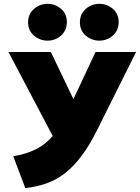

<svg xmlns="http://www.w3.org/2000/svg" viewBox="-20 -973 734 1008"><path d="M113 14.5 49.5 -152.5Q119.5 -164.5 170 -190.2Q220.5 -216 259 -261.5Q297.5 -307 330.5 -378L481.5 -700H694.5L491.5 -293.5Q452 -213.5 410.5 -157.5Q369 -101.5 323.8 -65.8Q278.5 -30 226.5 -11.2Q174.5 7.5 113 14.5ZM295.5 -185.5 24.5 -700H247L420 -339ZM230 -759.5Q190.5 -759.5 159 -785.5Q127.5 -811.5 127.5 -856.5Q127.5 -886 142 -907.5Q156.5 -929 179.8 -941Q203 -953 230 -953Q269 -953 300 -927Q331 -901 331 -856.5Q331 -826.5 316.5 -804.8Q302 -783 278.8 -771.2Q255.5 -759.5 230 -759.5ZM501.5 -759.5Q462.5 -759.5 431 -785.5Q399.5 -811.5 399.5 -856.5Q399.5 -886 414 -907.5Q428.5 -929 451.8 -941Q475 -953 501.5 -953Q541 -953 572 -927Q603 -901 603 -856.5Q603 -826.5 588.5 -804.8Q574 -783 550.8 -771.2Q527.5 -759.5 501.5 -759.5Z"/></svg>

Font: Geologica Roman ExtraBold
Style: Regular
Weight: 800
Designer: Sindre Bremnes, Frode Helland
Foundry: Monokrom Skriftforlag AS
Version: Version 1.010;gftools[0.9.28]